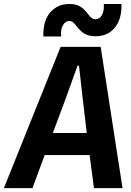

<svg xmlns="http://www.w3.org/2000/svg" viewBox="-52 -968 672 988"><path d="M-32 0 260 -727H466L578.5 0H431.5L409 -170H178L115 0ZM220 -283.5H394.5L372 -474.5L354.5 -630H347L291 -474.5ZM440 -781.5Q412.5 -781.5 394.2 -789.2Q376 -797 364 -808.8Q352 -820.5 343 -832.2Q334 -844 325.2 -852Q316.5 -860 304 -860Q284.5 -860 271.8 -838Q259 -816 263 -780.5H171Q169 -862 207 -904.8Q245 -947.5 304.5 -947.5Q332 -947.5 349.8 -939.8Q367.5 -932 379.2 -920.2Q391 -908.5 399.8 -896.8Q408.5 -885 417.8 -877Q427 -869 439.5 -869Q460.5 -869 472.8 -891.5Q485 -914 482 -947.5H573Q575.5 -871.5 539.5 -826.5Q503.5 -781.5 440 -781.5Z"/></svg>

Font: Spline Sans Mono SemiBold
Style: Italic
Weight: 600
Italic angle: -4°
Monospace: yes
Version: Version 1.004